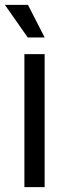

<svg xmlns="http://www.w3.org/2000/svg" viewBox="-23 -768 280 788"><path d="M77.1 0V-545.9H160.2V0ZM90.8 -614.3 -2.9 -748H91.8L160.2 -614.3Z"/></svg>

Font: Inter
Style: Regular
Weight: 400
Designer: Rasmus Andersson
Foundry: rsms
Version: Version 4.000;git-8c9346024